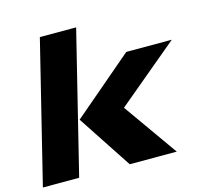

<svg xmlns="http://www.w3.org/2000/svg" viewBox="-117 -972 1175 1104"><g transform="rotate(-15 470.5 -420.0)"><path d="M802 0H522L310 -322L670 -629H941L575 -323V-321ZM221 0H5L212 -840H428Z"/></g></svg>

Font: TypoPRO Sinkin Sans
Style: 900 X Black Italic
Weight: 950
Italic angle: -112°
Designer: Keith Bates
Foundry: K-Type
Version: Sinkin Sans (version 1.0)  by Keith Bates   •   © 2014   www